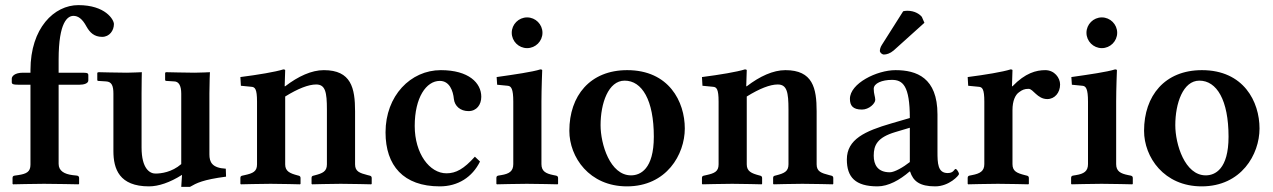

<svg xmlns="http://www.w3.org/2000/svg" viewBox="-20 -718 4974 750"><path d="M99 -75C99 -47 84 -39 51 -34L37 -32C32 -31 29 -29 29 -23V0L31 2C31 2 116 0 152 0C191 0 287 2 287 2L289 0V-23C289 -29 285 -31 281 -32L263 -34C232 -38 209 -50 209 -78V-387H290C308 -387 325 -392 325 -404V-424C325 -430 324 -434 305 -434H209V-485C209 -634 245 -656 267 -656C284 -656 301 -646 318 -614C331 -591 348 -574 379 -574C408 -574 425 -599 425 -624C425 -641 392 -698 286 -698C192 -698 99 -609 99 -444V-434H70C36 -434 26 -419 26 -411V-397C26 -390 30 -387 53 -387H99Z M798 -115V-354C798 -395 800 -436 800 -436C800 -436 761 -434 740 -434C713 -434 629 -436 629 -436L625 -434V-404L629 -402L660 -400C678 -400 688 -384 688 -352V-77C651 -45 609 -40 587 -40C566 -40 533 -58 533 -142V-354C533 -391 534 -436 534 -436C534 -436 490 -434 476 -434C444 -434 365 -436 365 -436L360 -434V-404L363 -402L394 -400C417 -399 423 -382 423 -352V-128C423 -58 446 10 562 10C599 10 644 -5 691 -35L688 12H722C748 -3 772 -16 863 -28L862 -59C808 -62 798 -85 798 -115Z M1094 -381H1092L1094 -444C1094 -446 1089 -447 1087 -447C1055 -437 989 -426 919 -417L921 -383L962 -379C976 -378 984 -371 984 -321V-76C984 -48 968 -41 936 -34L927 -32C922 -31 919 -29 919 -23V0L921 2C921 2 1002 0 1037 0C1076 0 1152 2 1152 2L1154 0V-23C1154 -29 1150 -31 1146 -32L1142 -33C1112 -41 1094 -49 1094 -76V-341C1144 -372 1185 -388 1215 -388C1251 -388 1257 -358 1257 -290V-76C1257 -48 1240 -41 1209 -33L1205 -32C1200 -31 1197 -29 1197 -23V0L1199 2C1199 2 1275 0 1311 0C1350 0 1430 2 1430 2L1432 0V-23C1432 -29 1428 -31 1424 -32L1416 -34C1385 -42 1367 -48 1367 -76V-283C1367 -374 1352 -444 1245 -444C1197 -444 1145 -420 1094 -381Z M1855 -87 1835 -106C1792 -58 1761 -41 1724 -41C1658 -41 1600 -118 1600 -226C1600 -337 1645 -402 1698 -402C1736 -402 1750 -363 1753 -331C1756 -304 1778 -284 1810 -284C1842 -284 1860 -309 1860 -340C1860 -394 1811 -444 1702 -444C1584 -444 1486 -344 1486 -201C1486 -71 1556 10 1698 10C1769 10 1825 -26 1855 -87Z M2095 -321C2095 -371 2098 -444 2098 -444C2098 -446 2093 -447 2091 -447C2060 -437 1990 -427 1920 -417L1922 -387L1963 -383C1977 -382 1985 -371 1985 -321V-77C1985 -49 1969 -39 1938 -34L1926 -32C1922 -31 1919 -29 1919 -23V0L1921 2C1921 2 2002 0 2038 0C2077 0 2158 2 2158 2L2160 0V-23C2160 -29 2156 -31 2152 -32L2142 -34C2112 -40 2095 -49 2095 -77ZM1979 -590C1979 -557 2006 -530 2039 -530C2072 -530 2099 -557 2099 -590C2099 -623 2072 -650 2039 -650C2006 -650 1979 -623 1979 -590Z M2204 -207C2204 -104 2282 10 2429 10C2584 10 2655 -115 2655 -216C2655 -321 2593 -444 2430 -444C2285 -444 2204 -344 2204 -207ZM2420 -403C2488 -403 2534 -327 2534 -184C2534 -57 2481 -33 2445 -33C2363 -33 2326 -155 2326 -229C2326 -314 2356 -403 2420 -403Z M2897 -381H2895L2897 -444C2897 -446 2892 -447 2890 -447C2858 -437 2792 -426 2722 -417L2724 -383L2765 -379C2779 -378 2787 -371 2787 -321V-76C2787 -48 2771 -41 2739 -34L2730 -32C2725 -31 2722 -29 2722 -23V0L2724 2C2724 2 2805 0 2840 0C2879 0 2955 2 2955 2L2957 0V-23C2957 -29 2953 -31 2949 -32L2945 -33C2915 -41 2897 -49 2897 -76V-341C2947 -372 2988 -388 3018 -388C3054 -388 3060 -358 3060 -290V-76C3060 -48 3043 -41 3012 -33L3008 -32C3003 -31 3000 -29 3000 -23V0L3002 2C3002 2 3078 0 3114 0C3153 0 3233 2 3233 2L3235 0V-23C3235 -29 3231 -31 3227 -32L3219 -34C3188 -42 3170 -48 3170 -76V-283C3170 -374 3155 -444 3048 -444C3000 -444 2948 -420 2897 -381Z M3533 -48H3535C3547 -10 3573 10 3633 10C3688 10 3726 -33 3726 -38C3726 -45 3717 -58 3713 -58C3707 -58 3706 -42 3682 -42C3643 -42 3642 -80 3642 -126V-271C3642 -415 3560 -444 3478 -444C3405 -444 3300 -392 3300 -332C3300 -306 3311 -290 3347 -290C3375 -290 3399 -314 3399 -328C3399 -340 3393 -351 3393 -371C3393 -393 3426 -406 3464 -406C3506 -406 3534 -384 3534 -257L3462 -236C3359 -206 3288 -174 3288 -95C3288 -26 3321 10 3408 10C3450 10 3495 -15 3533 -48ZM3534 -85C3509 -65 3474 -45 3456 -45C3408 -45 3393 -75 3393 -110C3393 -151 3407 -181 3477 -202L3534 -219ZM3508 -674 3425 -543C3419 -534 3417 -525 3417 -519C3417 -513 3425 -505 3433 -505C3443 -505 3457 -509 3471 -521L3591 -629L3581 -652C3573 -662 3554 -676 3524 -676C3519 -676 3511 -675 3508 -674Z M3935 -381H3933L3935 -444C3935 -446 3930 -447 3928 -447C3896 -437 3830 -426 3760 -417L3762 -383L3803 -379C3817 -378 3825 -371 3825 -321V-77C3825 -50 3809 -40 3777 -34L3767 -32C3763 -31 3760 -29 3760 -23V0L3762 2C3762 2 3842 0 3878 0C3917 0 3997 2 3997 2L3999 0V-23C3999 -29 3995 -31 3991 -32L3983 -34C3952 -42 3935 -49 3935 -77V-288C3935 -324 3946 -348 3961 -358C3973 -367 3982 -371 3998 -371C4016 -371 4032 -331 4071 -331C4100 -331 4121 -356 4121 -388C4121 -414 4099 -444 4063 -444C4028 -444 3985 -433 3935 -381Z M4340 -321C4340 -371 4343 -444 4343 -444C4343 -446 4338 -447 4336 -447C4305 -437 4235 -427 4165 -417L4167 -387L4208 -383C4222 -382 4230 -371 4230 -321V-77C4230 -49 4214 -39 4183 -34L4171 -32C4167 -31 4164 -29 4164 -23V0L4166 2C4166 2 4247 0 4283 0C4322 0 4403 2 4403 2L4405 0V-23C4405 -29 4401 -31 4397 -32L4387 -34C4357 -40 4340 -49 4340 -77ZM4224 -590C4224 -557 4251 -530 4284 -530C4317 -530 4344 -557 4344 -590C4344 -623 4317 -650 4284 -650C4251 -650 4224 -623 4224 -590Z M4449 -207C4449 -104 4527 10 4674 10C4829 10 4900 -115 4900 -216C4900 -321 4838 -444 4675 -444C4530 -444 4449 -344 4449 -207ZM4665 -403C4733 -403 4779 -327 4779 -184C4779 -57 4726 -33 4690 -33C4608 -33 4571 -155 4571 -229C4571 -314 4601 -403 4665 -403Z"/></svg>

Font: Libertinus Serif Semibold
Style: Regular
Weight: 600
Designer: Philipp H. Poll, Khaled Hosny
Foundry: Caleb Maclennan
Version: Version 7.050;RELEASE